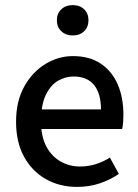

<svg xmlns="http://www.w3.org/2000/svg" viewBox="-20 -721 541 753"><path d="M282 12Q214 12 160 -18.5Q106 -49 74.5 -106Q43 -163 43 -244Q43 -324 75 -381.5Q107 -439 158 -470Q209 -501 266 -501Q331 -501 375 -471.5Q419 -442 441.5 -390.5Q464 -339 464 -270Q464 -256 463 -242Q462 -228 459 -215H115V-292H376Q376 -354 349 -387.5Q322 -421 268 -421Q237 -421 208 -404.5Q179 -388 160 -349.5Q141 -311 141 -245Q141 -185 162 -146Q183 -107 218 -87.5Q253 -68 293 -68Q327 -68 356.5 -77.5Q386 -87 411 -103L446 -39Q413 -16 371.5 -2Q330 12 282 12ZM265 -582Q238 -582 220.5 -598.5Q203 -615 203 -642Q203 -668 220.5 -684.5Q238 -701 265 -701Q293 -701 310 -684.5Q327 -668 327 -642Q327 -615 310 -598.5Q293 -582 265 -582Z"/></svg>

Font: Source Sans 3 Medium
Style: Regular
Weight: 500
Designer: Paul D. Hunt
Foundry: Adobe
Version: Version 3.052;hotconv 1.1.0;makeotfexe 2.6.0